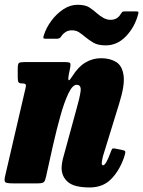

<svg xmlns="http://www.w3.org/2000/svg" viewBox="-35 -786 614 823"><path d="M71 -520H238.5Q262 -520 265.5 -515.8Q269 -511.5 265 -491.5L260.5 -470Q255.5 -442.5 259.8 -442Q264 -441.5 275.5 -460Q300.5 -500 331.5 -518.2Q362.5 -536.5 398 -536.5Q436 -536.5 462.5 -520.5Q489 -504.5 494.8 -462.2Q500.5 -420 475.5 -341L406.5 -117Q404.5 -110.5 402.8 -100.2Q401 -90 401 -87Q401 -77.5 407 -77.5Q418.5 -77.5 438 -130Q443 -144.5 446 -148Q449 -151.5 459.5 -149L493 -142Q503 -140 502.2 -132.5Q501.5 -125 495 -106.5Q474.5 -51 439.8 -16.8Q405 17.5 349.5 17.5Q283 17.5 256 -6Q229 -29.5 229 -66.5Q229.5 -79 231.8 -92Q234 -105 237.5 -116L292 -315.5Q307 -367.5 310.5 -395Q314 -422.5 293.5 -422.5Q276 -422.5 258.2 -385.5Q240.5 -348.5 224 -289.5Q207.5 -230.5 192.5 -164.5L162.5 -29.5Q159 -12 153.5 -6Q148 0 127 0H20Q-7 0 -12.5 -5.2Q-18 -10.5 -13 -31.5L74.5 -408.5Q78 -422 74 -425.2Q70 -428.5 61 -428.5H58Q47 -428.5 44 -434.2Q41 -440 41 -454.5V-492Q41 -512 46.2 -516Q51.5 -520 71 -520ZM418 -591.5Q384.5 -591.5 365 -603.2Q345.5 -615 330.5 -627.5Q315.5 -640 303.2 -648Q291 -656 273 -656Q256 -656 244 -647.2Q232 -638.5 225.5 -627Q219 -620 210 -620H160Q151 -620 150.8 -623.8Q150.5 -627.5 153 -635Q163 -667 185 -696.8Q207 -726.5 236.2 -746Q265.5 -765.5 297.5 -765.5Q331 -765.5 348.2 -754Q365.5 -742.5 380 -729.5Q393.5 -717.5 408.5 -709.2Q423.5 -701 439 -701Q468 -701 482.5 -726Q486 -731 488.2 -734Q490.5 -737 498 -737H550.5Q557 -737 558 -734.5Q559 -732 557.5 -726Q543 -670.5 505.5 -631Q468 -591.5 418 -591.5Z"/></svg>

Font: Besley* Condensed Heavy
Style: Italic
Weight: 800
Width: 3
Italic angle: -13°
Designer: Owen Earl
Foundry: indestructible type*
Version: Version 3.000; ttfautohint (v1.8.3)